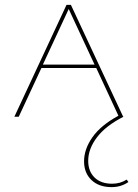

<svg xmlns="http://www.w3.org/2000/svg" viewBox="-20 -479 565 788"><path d="M507 268Q477 289 438 289Q386 289 355.5 260Q325 231 325 183Q325 133 359.5 84Q394 35 466 -4L375 -200H150L57 0H39L253 -459H271L485 -1L487 0Q414 37 378 84.5Q342 132 342 181Q342 224 368 249.5Q394 275 440 275Q474 275 500 258ZM368 -214 262 -442 156 -214Z"/></svg>

Font: Ysabeau SC Thin
Style: Regular
Weight: 200
Designer: Christian Thalmann (Catharsis Fonts)
Version: Version 0.003